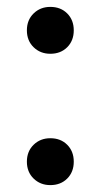

<svg xmlns="http://www.w3.org/2000/svg" viewBox="-20 -523 293 557"><path d="M126 14Q97 14 77.5 -5Q58 -24 58 -54Q58 -84 77.5 -103Q97 -122 126 -122Q156 -122 175 -103Q194 -84 194 -54Q194 -24 175 -5Q156 14 126 14ZM126 -367Q97 -367 77.5 -386Q58 -405 58 -435Q58 -465 77.5 -484Q97 -503 126 -503Q156 -503 175 -484Q194 -465 194 -435Q194 -405 175 -386Q156 -367 126 -367Z"/></svg>

Font: Space Grotesk Light
Style: Regular
Weight: 400
Version: Version 2.000